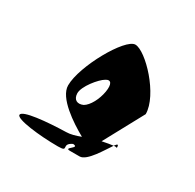

<svg xmlns="http://www.w3.org/2000/svg" viewBox="-111 -832 719 708"><g transform="rotate(30 248.5 -478.0)"><path d="M34 -274C34 -256 135 -244 215 -244C265 -244 217 -260 259 -280C293 -278 230 -252 262 -252H303C334 -252 373 -322 392 -349C381 -348 365 -345 345 -341L436 -509C436 -590 320 -712 275 -712C232 -712 135 -540 135 -458C135 -405 222 -348 274 -319C253 -311 232 -305 215 -305C135 -303 34 -294 34 -274ZM179 -449C178 -479 222 -532 243 -544C263 -557 273 -542 267 -507C261 -472 242 -436 221 -424C199 -414 180 -422 179 -449ZM392 -349C401 -350 406 -349 406 -347C406 -365 401 -362 392 -349Z"/></g></svg>

Font: Ampere
Style: SCUltCnd
Weight: 400
Version: Version 1